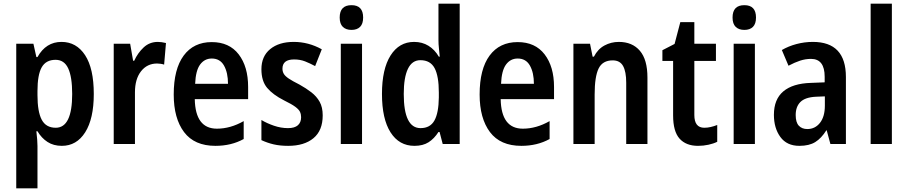

<svg xmlns="http://www.w3.org/2000/svg" viewBox="-20 -780 4918 1040"><path d="M313 -553Q394 -553 441 -481Q488 -409 488 -271Q488 -137 441.5 -63.5Q395 10 315 10Q270 10 237.5 -11Q205 -32 183 -69H177Q180 -44 181.5 -23.5Q183 -3 183 11V240H68V-543H161L177 -471H183Q229 -553 313 -553ZM281 -456Q229 -456 206 -415.5Q183 -375 183 -287V-265Q183 -175 206 -131.5Q229 -88 282 -88Q371 -88 371 -271Q371 -363 349.5 -409.5Q328 -456 281 -456Z M835 -553Q844 -553 855.5 -551.5Q867 -550 879 -547L869 -430Q861 -433 849.5 -434.5Q838 -436 831 -436Q777 -436 744 -394Q711 -352 711 -280V0H596V-543H685L701 -451H707Q726 -493 758 -523Q790 -553 835 -553Z M1127 -552Q1222 -552 1273 -485.5Q1324 -419 1324 -309V-243H1035Q1038 -83 1155 -83Q1228 -83 1300 -124V-27Q1233 10 1147 10Q1033 10 977 -64.5Q921 -139 921 -268Q921 -406 975 -479Q1029 -552 1127 -552ZM1127 -463Q1088 -463 1064 -430.5Q1040 -398 1037 -326H1215Q1215 -386 1193.5 -424.5Q1172 -463 1127 -463Z M1728 -155Q1728 -73 1678 -31.5Q1628 10 1541 10Q1497 10 1462.5 2Q1428 -6 1396 -21V-130Q1426 -112 1464 -99Q1502 -86 1540 -86Q1576 -86 1593.5 -101.5Q1611 -117 1611 -145Q1611 -161 1605 -174Q1599 -187 1579.5 -201.5Q1560 -216 1519 -236Q1458 -267 1427 -304Q1396 -341 1396 -405Q1396 -475 1443.5 -514Q1491 -553 1571 -553Q1651 -553 1723 -513L1687 -422Q1659 -437 1632.5 -447.5Q1606 -458 1573 -458Q1510 -458 1510 -408Q1510 -393 1517 -380.5Q1524 -368 1544 -354.5Q1564 -341 1602 -322Q1638 -302 1666.5 -280Q1695 -258 1711.5 -228.5Q1728 -199 1728 -155Z M1884 -752Q1947 -752 1947 -685Q1947 -651 1930.5 -634.5Q1914 -618 1884 -618Q1854 -618 1837 -634.5Q1820 -651 1820 -685Q1820 -752 1884 -752ZM1941 -543V0H1826V-543Z M2225 10Q2142 10 2095.5 -63Q2049 -136 2049 -271Q2049 -406 2095.5 -479.5Q2142 -553 2223 -553Q2267 -553 2301 -532Q2335 -511 2357 -473H2362Q2360 -496 2357.5 -518.5Q2355 -541 2355 -562V-760H2470V0H2378L2361 -65H2355Q2332 -29 2301.5 -9.5Q2271 10 2225 10ZM2258 -86Q2310 -86 2333 -127Q2356 -168 2357 -252V-279Q2357 -368 2334 -411Q2311 -454 2257 -454Q2212 -454 2189.5 -407Q2167 -360 2167 -271Q2167 -86 2258 -86Z M2784 -552Q2879 -552 2930 -485.5Q2981 -419 2981 -309V-243H2692Q2695 -83 2812 -83Q2885 -83 2957 -124V-27Q2890 10 2804 10Q2690 10 2634 -64.5Q2578 -139 2578 -268Q2578 -406 2632 -479Q2686 -552 2784 -552ZM2784 -463Q2745 -463 2721 -430.5Q2697 -398 2694 -326H2872Q2872 -386 2850.5 -424.5Q2829 -463 2784 -463Z M3332 -553Q3405 -553 3446 -505Q3487 -457 3487 -360V0H3372V-332Q3372 -392 3355 -422.5Q3338 -453 3299 -453Q3244 -453 3222.5 -409Q3201 -365 3201 -268V0H3086V-543H3176L3190 -473H3197Q3218 -514 3254 -533.5Q3290 -553 3332 -553Z M3795 -88Q3812 -88 3829.5 -92Q3847 -96 3865 -103V-12Q3845 -2 3817.5 4Q3790 10 3761 10Q3696 10 3661 -29Q3626 -68 3626 -155V-450H3568V-508L3634 -542L3665 -660H3741V-543H3858V-450H3741V-157Q3741 -88 3795 -88Z M4012 -752Q4075 -752 4075 -685Q4075 -651 4058.5 -634.5Q4042 -618 4012 -618Q3982 -618 3965 -634.5Q3948 -651 3948 -685Q3948 -752 4012 -752ZM4069 -543V0H3954V-543Z M4383 -553Q4562 -553 4562 -363V0H4478L4458 -74H4456Q4429 -31 4396 -10.5Q4363 10 4310 10Q4242 10 4207 -38Q4172 -86 4172 -158Q4172 -242 4223 -285Q4274 -328 4372 -331L4447 -334V-364Q4447 -461 4373 -461Q4343 -461 4314 -451.5Q4285 -442 4251 -424L4215 -509Q4251 -530 4294.5 -541.5Q4338 -553 4383 -553ZM4399 -256Q4341 -253 4315.5 -227.5Q4290 -202 4290 -157Q4290 -117 4307 -99Q4324 -81 4353 -81Q4395 -81 4421.5 -114.5Q4448 -148 4448 -208V-258Z M4811 0H4696V-760H4811Z"/></svg>

Font: Noto Sans Malayalam Condensed SemiBold
Style: Regular
Weight: 600
Width: 3
Designer: Jelle Bosma - Monotype Design Team
Foundry: Monotype Imaging Inc.
Version: Version 2.104; ttfautohint (v1.8.4.7-5d5b)